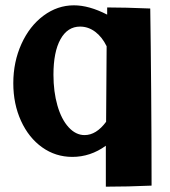

<svg xmlns="http://www.w3.org/2000/svg" viewBox="-20 -585 640 722"><path d="M378 117V-37Q320 5 252 5Q189 5 138.5 -31Q88 -67 59 -130.5Q30 -194 30 -272Q30 -352 60.5 -419.5Q91 -487 143.5 -526Q196 -565 258 -565Q315 -565 383 -530V-557Q449 -557 545 -553Q547 -424 548.5 -238.5Q550 -53 550 113Q460 117 378 117ZM379 -127 381 -411Q364 -446 338 -465.5Q312 -485 281 -485Q234 -485 207.5 -437.5Q181 -390 181 -304Q181 -240 196 -188Q211 -136 238 -106.5Q265 -77 298 -77Q342 -77 379 -127Z"/></svg>

Font: Otomanopee
Style: Regular
Weight: 400
Designer: Das Ende der Wildnis
Foundry: Gutenberg Labo
Version: Version 3.000